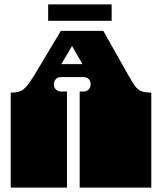

<svg xmlns="http://www.w3.org/2000/svg" viewBox="-20 -857 740 877"><path d="M29 0V-135Q29 -152 29 -156.5Q29 -161 29 -163Q29 -165 29 -171V-172Q29 -179 29 -180.5Q29 -182 29 -187.5Q29 -193 29 -209V-260Q29 -277 29 -281.5Q29 -286 29 -288Q29 -290 29 -296V-297Q29 -304 29 -305.5Q29 -307 29 -312.5Q29 -318 29 -334V-434Q53 -434 69.5 -439.5Q86 -445 101 -462.5Q116 -480 137 -514L258 -716H452L564 -517Q583 -484 595.5 -466Q608 -448 624.5 -441Q641 -434 671 -434V0H344V-135Q344 -152 344 -156.5Q344 -161 344 -163Q344 -165 344 -171V-172Q344 -179 344 -180.5Q344 -182 344 -187.5Q344 -193 344 -209V-260Q344 -277 344 -281.5Q344 -286 344 -288Q344 -290 344 -296V-297Q344 -304 344 -305.5Q344 -307 344 -312.5Q344 -318 344 -334V-439H360Q376 -439 385 -448.5Q394 -458 394 -473Q394 -487 385 -496Q376 -505 360 -505H260Q242 -505 234 -494.5Q226 -484 226 -472Q226 -456 236.5 -447.5Q247 -439 260 -439H286V0ZM260 -564H357L309 -647ZM200 -762V-837H490V-762Z"/></svg>

Font: Danfo
Style: Regular
Weight: 400
Designer: Seyi Olusanya, David Udoh, Eyiyemi Adegbite, Mirko Velimirović
Version: Version 1.000